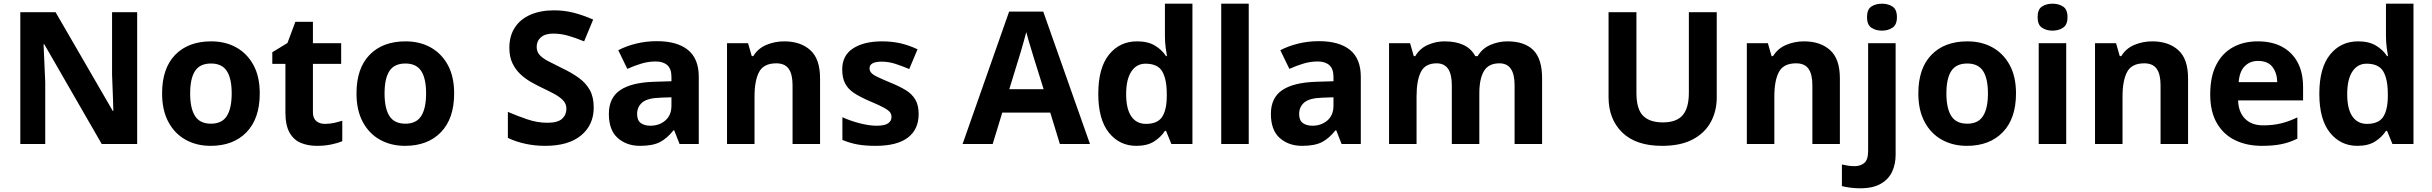

<svg xmlns="http://www.w3.org/2000/svg" viewBox="-20 -780 13171 1040"><path d="M723 0H531L220 -540H216Q218 -489 220.5 -438Q223 -387 225 -336V0H90V-714H281L591 -179H594Q593 -212 592 -245Q591 -278 589.5 -310.5Q588 -343 587 -376V-714H723Z M1387 -274Q1387 -138 1315.5 -64Q1244 10 1121 10Q1045 10 985.5 -23Q926 -56 892 -119.5Q858 -183 858 -274Q858 -410 929 -483Q1000 -556 1124 -556Q1201 -556 1260 -523Q1319 -490 1353 -427.5Q1387 -365 1387 -274ZM1010 -274Q1010 -193 1036.5 -151.5Q1063 -110 1123 -110Q1182 -110 1208.5 -151.5Q1235 -193 1235 -274Q1235 -355 1208.5 -395.5Q1182 -436 1123 -436Q1063 -436 1036.5 -395.5Q1010 -355 1010 -274Z M1740 -109Q1765 -109 1788 -114Q1811 -119 1834 -126V-15Q1810 -5 1774.5 2.5Q1739 10 1697 10Q1648 10 1609.5 -6Q1571 -22 1548.5 -61.5Q1526 -101 1526 -171V-434H1455V-497L1537 -547L1580 -662H1675V-546H1828V-434H1675V-171Q1675 -140 1693 -124.5Q1711 -109 1740 -109Z M2440 -274Q2440 -138 2368.5 -64Q2297 10 2174 10Q2098 10 2038.5 -23Q1979 -56 1945 -119.5Q1911 -183 1911 -274Q1911 -410 1982 -483Q2053 -556 2177 -556Q2254 -556 2313 -523Q2372 -490 2406 -427.5Q2440 -365 2440 -274ZM2063 -274Q2063 -193 2089.5 -151.5Q2116 -110 2176 -110Q2235 -110 2261.5 -151.5Q2288 -193 2288 -274Q2288 -355 2261.5 -395.5Q2235 -436 2176 -436Q2116 -436 2089.5 -395.5Q2063 -355 2063 -274Z M3196 -198Q3196 -103 3127.5 -46.5Q3059 10 2933 10Q2878 10 2826.5 -1Q2775 -12 2731 -33V-174Q2782 -152 2836.5 -133.5Q2891 -115 2945 -115Q3001 -115 3024.5 -136.5Q3048 -158 3048 -191Q3048 -218 3029.5 -237Q3011 -256 2980 -272.5Q2949 -289 2909 -308Q2884 -320 2855 -336.5Q2826 -353 2799.5 -377.5Q2773 -402 2756 -437Q2739 -472 2739 -521Q2739 -585 2768.5 -630.5Q2798 -676 2852.5 -700Q2907 -724 2981 -724Q3037 -724 3087.5 -711Q3138 -698 3193 -674L3144 -556Q3095 -576 3056 -587Q3017 -598 2976 -598Q2933 -598 2910 -578Q2887 -558 2887 -526Q2887 -501 2902 -483.5Q2917 -466 2947 -450Q2977 -434 3022 -412Q3077 -386 3115.5 -358Q3154 -330 3175 -292Q3196 -254 3196 -198Z M3538 -557Q3648 -557 3706.5 -509.5Q3765 -462 3765 -364V0H3661L3632 -74H3628Q3593 -30 3554 -10Q3515 10 3447 10Q3374 10 3326 -32.5Q3278 -75 3278 -163Q3278 -250 3339 -291.5Q3400 -333 3522 -337L3617 -340V-364Q3617 -407 3594.5 -427Q3572 -447 3532 -447Q3492 -447 3454 -435.5Q3416 -424 3378 -407L3329 -508Q3373 -531 3426.5 -544Q3480 -557 3538 -557ZM3559 -251Q3487 -249 3459 -225Q3431 -201 3431 -162Q3431 -128 3451 -113.5Q3471 -99 3503 -99Q3551 -99 3584 -127.5Q3617 -156 3617 -208V-253Z M4228 -556Q4316 -556 4369 -508.5Q4422 -461 4422 -356V0H4273V-319Q4273 -378 4252 -407.5Q4231 -437 4185 -437Q4117 -437 4092 -390.5Q4067 -344 4067 -257V0H3918V-546H4032L4052 -476H4060Q4086 -518 4131.5 -537Q4177 -556 4228 -556Z M4956 -162Q4956 -79 4897.5 -34.5Q4839 10 4723 10Q4666 10 4625 2.5Q4584 -5 4543 -22V-145Q4587 -125 4638 -112Q4689 -99 4728 -99Q4772 -99 4790.5 -112Q4809 -125 4809 -146Q4809 -160 4801.5 -171Q4794 -182 4769 -196Q4744 -210 4691 -232Q4640 -254 4607 -275.5Q4574 -297 4558 -327.5Q4542 -358 4542 -404Q4542 -480 4601 -518Q4660 -556 4758 -556Q4809 -556 4855 -546Q4901 -536 4950 -513L4905 -406Q4865 -423 4829 -434.5Q4793 -446 4756 -446Q4723 -446 4706.5 -437Q4690 -428 4690 -410Q4690 -397 4698.5 -386.5Q4707 -376 4731.5 -364Q4756 -352 4804 -332Q4851 -313 4885 -292.5Q4919 -272 4937.5 -241.5Q4956 -211 4956 -162Z M5721 0 5669 -170H5409L5357 0H5194L5446 -717H5631L5884 0ZM5581 -463Q5576 -480 5568 -506Q5560 -532 5552 -559Q5544 -586 5539 -606Q5534 -586 5525.5 -556.5Q5517 -527 5509.5 -500.5Q5502 -474 5498 -463L5447 -297H5633Z M6135 10Q6044 10 5986.5 -61.5Q5929 -133 5929 -272Q5929 -412 5987 -484Q6045 -556 6139 -556Q6198 -556 6236 -533Q6274 -510 6296 -476H6301Q6298 -492 6294 -522.5Q6290 -553 6290 -585V-760H6439V0H6325L6296 -71H6290Q6268 -37 6231 -13.5Q6194 10 6135 10ZM6187 -109Q6249 -109 6274 -145.5Q6299 -182 6300 -255V-271Q6300 -351 6275.5 -393Q6251 -435 6185 -435Q6136 -435 6108 -392.5Q6080 -350 6080 -270Q6080 -190 6108 -149.5Q6136 -109 6187 -109Z M6744 0H6595V-760H6744Z M7124 -557Q7234 -557 7292.5 -509.5Q7351 -462 7351 -364V0H7247L7218 -74H7214Q7179 -30 7140 -10Q7101 10 7033 10Q6960 10 6912 -32.5Q6864 -75 6864 -163Q6864 -250 6925 -291.5Q6986 -333 7108 -337L7203 -340V-364Q7203 -407 7180.5 -427Q7158 -447 7118 -447Q7078 -447 7040 -435.5Q7002 -424 6964 -407L6915 -508Q6959 -531 7012.5 -544Q7066 -557 7124 -557ZM7145 -251Q7073 -249 7045 -225Q7017 -201 7017 -162Q7017 -128 7037 -113.5Q7057 -99 7089 -99Q7137 -99 7170 -127.5Q7203 -156 7203 -208V-253Z M8145 -556Q8238 -556 8285.5 -508.5Q8333 -461 8333 -356V0H8184V-319Q8184 -437 8102 -437Q8043 -437 8018 -395Q7993 -353 7993 -274V0H7844V-319Q7844 -437 7762 -437Q7700 -437 7676.5 -390.5Q7653 -344 7653 -257V0H7504V-546H7618L7638 -476H7646Q7671 -518 7714.5 -537Q7758 -556 7805 -556Q7865 -556 7907 -536.5Q7949 -517 7971 -476H7984Q8009 -518 8053.5 -537Q8098 -556 8145 -556Z M9279 -252Q9279 -178 9246.5 -118.5Q9214 -59 9148.5 -24.5Q9083 10 8983 10Q8841 10 8767 -62.5Q8693 -135 8693 -254V-714H8844V-277Q8844 -189 8880 -153Q8916 -117 8987 -117Q9061 -117 9094.5 -156Q9128 -195 9128 -278V-714H9279Z M9752 -556Q9840 -556 9893 -508.5Q9946 -461 9946 -356V0H9797V-319Q9797 -378 9776 -407.5Q9755 -437 9709 -437Q9641 -437 9616 -390.5Q9591 -344 9591 -257V0H9442V-546H9556L9576 -476H9584Q9610 -518 9655.5 -537Q9701 -556 9752 -556Z M10055 240Q10030 240 10002.5 236.5Q9975 233 9957 228V111Q9975 115 9991 117.5Q10007 120 10027 120Q10057 120 10078 103Q10099 86 10099 37V-546H10248V59Q10248 109 10229 150Q10210 191 10167.5 215.5Q10125 240 10055 240ZM10093 -687Q10093 -729 10116.5 -744.5Q10140 -760 10174 -760Q10207 -760 10231 -744.5Q10255 -729 10255 -687Q10255 -646 10231 -630Q10207 -614 10174 -614Q10140 -614 10116.5 -630Q10093 -646 10093 -687Z M10900 -274Q10900 -138 10828.5 -64Q10757 10 10634 10Q10558 10 10498.5 -23Q10439 -56 10405 -119.5Q10371 -183 10371 -274Q10371 -410 10442 -483Q10513 -556 10637 -556Q10714 -556 10773 -523Q10832 -490 10866 -427.5Q10900 -365 10900 -274ZM10523 -274Q10523 -193 10549.5 -151.5Q10576 -110 10636 -110Q10695 -110 10721.5 -151.5Q10748 -193 10748 -274Q10748 -355 10721.5 -395.5Q10695 -436 10636 -436Q10576 -436 10549.5 -395.5Q10523 -355 10523 -274Z M11172 -546V0H11023V-546ZM11098 -760Q11131 -760 11155 -744.5Q11179 -729 11179 -687Q11179 -646 11155 -630Q11131 -614 11098 -614Q11064 -614 11040.5 -630Q11017 -646 11017 -687Q11017 -729 11040.5 -744.5Q11064 -760 11098 -760Z M11638 -556Q11726 -556 11779 -508.5Q11832 -461 11832 -356V0H11683V-319Q11683 -378 11662 -407.5Q11641 -437 11595 -437Q11527 -437 11502 -390.5Q11477 -344 11477 -257V0H11328V-546H11442L11462 -476H11470Q11496 -518 11541.5 -537Q11587 -556 11638 -556Z M12210 -556Q12286 -556 12340.5 -527Q12395 -498 12425 -443Q12455 -388 12455 -308V-236H12103Q12105 -173 12140.5 -137Q12176 -101 12239 -101Q12292 -101 12335 -111.5Q12378 -122 12424 -144V-29Q12384 -9 12339.5 0.5Q12295 10 12232 10Q12150 10 12087 -20.5Q12024 -51 11988 -113Q11952 -175 11952 -269Q11952 -365 11984.5 -428.5Q12017 -492 12075 -524Q12133 -556 12210 -556ZM12211 -450Q12168 -450 12139.5 -422Q12111 -394 12106 -335H12315Q12314 -385 12289 -417.5Q12264 -450 12211 -450Z M12749 10Q12658 10 12600.5 -61.5Q12543 -133 12543 -272Q12543 -412 12601 -484Q12659 -556 12753 -556Q12812 -556 12850 -533Q12888 -510 12910 -476H12915Q12912 -492 12908 -522.5Q12904 -553 12904 -585V-760H13053V0H12939L12910 -71H12904Q12882 -37 12845 -13.5Q12808 10 12749 10ZM12801 -109Q12863 -109 12888 -145.5Q12913 -182 12914 -255V-271Q12914 -351 12889.5 -393Q12865 -435 12799 -435Q12750 -435 12722 -392.5Q12694 -350 12694 -270Q12694 -190 12722 -149.5Q12750 -109 12801 -109Z"/></svg>

Font: Noto Sans Adlam Unjoined
Style: Regular
Weight: 400
Designer: Mark Jamra, Neil Patel
Foundry: JamraPatel LLC
Version: Version 3.001